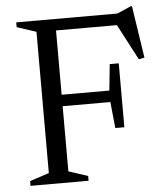

<svg xmlns="http://www.w3.org/2000/svg" viewBox="-51 -739 673 784"><g transform="rotate(-5 285.5 -347.0)"><path d="M445 -467V-336V-205H408L397 -312.5H154.5V-359.5H397L408 -467ZM513 -694.5H519L551.5 -481L528 -476.5L445.5 -633.5L512.5 -623H136.5V-670H457ZM201.5 -670V-45.5L280.5 -19.5V0H42.5V-19.5L121.5 -45.5V-624.5L42.5 -650.5V-670Z"/></g></svg>

Font: Newsreader Text
Style: Regular
Weight: 400
Designer: Hugues Gentile
Foundry: Production Type
Version: Version 1.001